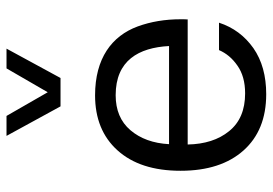

<svg xmlns="http://www.w3.org/2000/svg" viewBox="-142 -674 822 578"><g transform="rotate(-90 269.0 -385.0)"><path d="M499.5 -231C500 -238.3 500 -245.1 500 -252.4C500 -299.3 492.7 -342.3 478.5 -381.3C449.7 -459.5 382.3 -509.8 271 -509.8C201.2 -509.8 146 -487.3 105.5 -442.4C64.5 -397 43.9 -334 43.9 -252.4C43.9 -171.4 64.5 -108.4 105 -63C145.5 -17.6 201.7 5.4 274.4 5.4C329.6 5.4 376 -7.3 413.1 -33.2C449.7 -59.1 475.6 -93.3 489.7 -136.7H407.2C397.9 -115.2 382.8 -96.7 360.8 -81.5C338.9 -65.9 311 -58.1 276.9 -58.1C226.6 -58.1 189 -74.2 163.1 -106.4C137.2 -138.2 124 -179.7 123 -231ZM124 -287.1C126.5 -334.5 140.6 -373.5 166 -403.3C191.4 -433.1 226.6 -447.8 271.5 -447.8C376 -447.8 414.6 -378.4 419.4 -287.1ZM237.8 -613.8H323.2L411.6 -776.4H352.1L280.3 -652.3L209 -776.4H148.9Z"/></g></svg>

Font: Estedad Regular
Style: Regular
Weight: 400
Designer: Amin Abedi
Version: Version 7.3